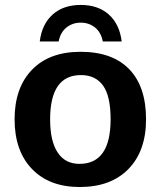

<svg xmlns="http://www.w3.org/2000/svg" viewBox="-20 -748 651 778"><path d="M571.8 -264.6Q571.8 -136.2 500.5 -63.2Q429.2 9.8 303.2 9.8Q179.7 9.8 109.4 -63.5Q39.1 -136.7 39.1 -264.6Q39.1 -392.1 109.4 -465.1Q179.7 -538.1 306.2 -538.1Q435.5 -538.1 503.7 -467.5Q571.8 -397 571.8 -264.6ZM428.2 -264.6Q428.2 -358.9 397.5 -401.4Q366.7 -443.8 308.1 -443.8Q183.1 -443.8 183.1 -264.6Q183.1 -176.3 213.6 -130.1Q244.1 -84 301.8 -84Q428.2 -84 428.2 -264.6ZM307.1 -656.2Q273.9 -656.2 249.3 -636.5Q224.6 -616.7 217.8 -580.1H141.1Q149.9 -650.4 193.4 -689.2Q236.8 -728 307.1 -728Q377.4 -728 420.9 -689.2Q464.4 -650.4 473.1 -580.1H396.5Q389.6 -616.7 365.2 -636.5Q340.8 -656.2 307.1 -656.2Z"/></svg>

Font: Arial
Style: Bold
Weight: 700
Designer: Steve Matteson
Foundry: Ascender Corporation
Version: Version 2.00.3